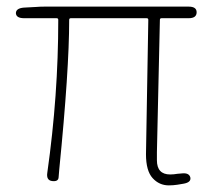

<svg xmlns="http://www.w3.org/2000/svg" viewBox="-20 -547 643 580"><path d="M516 11Q503 13 490 13Q461 13 441 -9Q421 -31 421 -81L428 -487Q428 -492 423 -492H194Q189 -492 189 -487Q189 -336 159 -35Q158 -23 157 -11Q156 2 138 0Q119 -2 123 -26Q156 -259 156 -487Q156 -492 151 -492H53Q29 -492 28 -507Q28 -522 52 -524L89 -526Q101 -527 114 -527H550Q574 -527 574 -510Q574 -492 550 -492H468Q463 -492 463 -487L454 -87Q454 -75 454 -63Q454 -20 494 -20Q505 -20 516 -22L528 -23Q551 -26 555 -11Q558 4 534 8Z"/></svg>

Font: Resource Han Rounded JP ExtraLight
Style: Regular
Weight: 250
Designer: Cyano Hao (round all glyphs); Ryoko NISHIZUKA 西塚涼子 (kana, bopomofo & ideographs); Paul D. Hunt (Latin, Greek & Cyrillic)
Foundry: Cyano Hao
Version: 0.990